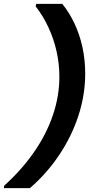

<svg xmlns="http://www.w3.org/2000/svg" viewBox="-57 -831 482 996"><path d="M266 -811Q302 -767 329 -710Q356 -653 370.5 -587Q385 -521 385 -449Q385 -339 350 -231.5Q315 -124 250.5 -27.5Q186 69 98 145H-37L-35 132Q55 51 119.5 -42Q184 -135 217.5 -234Q251 -333 251 -432Q251 -500 236.5 -564.5Q222 -629 194.5 -688.5Q167 -748 128 -798L131 -811Z"/></svg>

Font: DM Sans 24pt
Style: Bold Italic
Weight: 700
Italic angle: -10°
Designer: Colophon Foundry, Jonny Pinhorn
Foundry: Colophon Foundry
Version: Version 4.004;gftools[0.9.30]